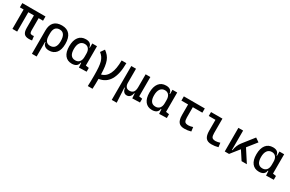

<svg xmlns="http://www.w3.org/2000/svg" viewBox="175 -1978 5510 3644"><g transform="rotate(30 2929.5 -156.0)"><path d="M472.7 9.8Q400.9 9.8 368.9 -28.6Q336.9 -66.9 336.9 -151.4V-424.8H214.8V0H111.3V-424.8H29.3V-517.6H537.1V-424.8H440.4V-156.2Q440.4 -117.7 451.9 -100.3Q463.4 -83 502 -83Q508.8 -83 515.9 -84Q522.9 -85 532.2 -86.9L543.9 3.9Q525.9 7.3 510.7 8.5Q495.6 9.8 472.7 9.8Z M914.1 9.8Q857.4 9.8 821.8 -16.6Q786.1 -43 781.2 -94.7H771.5V224.6H668V-285.6Q668 -404.8 725.8 -466.1Q783.7 -527.3 896.5 -527.3Q1009.3 -527.3 1067.1 -458Q1125 -388.7 1125 -253.9Q1125 -126.5 1069.8 -58.3Q1014.6 9.8 914.1 9.8ZM771.5 -237.3Q771.5 -78.1 887.7 -78.1Q1022.5 -78.1 1022.5 -253.9Q1022.5 -439.5 896.5 -439.5Q771.5 -439.5 771.5 -281.2Z M1415 9.8Q1316.9 9.8 1262.9 -58.3Q1209 -126.5 1209 -253.9Q1209 -384.3 1264.4 -455.8Q1319.8 -527.3 1420.9 -527.3Q1540.5 -527.3 1552.7 -423.8H1562.5V-517.6H1666V-93.8L1737.3 -83V0L1571.3 4.9L1564.5 -93.8H1552.7Q1547.4 -42 1510.5 -16.1Q1473.6 9.8 1415 9.8ZM1562.5 -224.6V-293Q1562.5 -362.3 1531.5 -400.9Q1500.5 -439.5 1445.3 -439.5Q1381.3 -439.5 1346.4 -391.1Q1311.5 -342.8 1311.5 -253.9Q1311.5 -78.1 1440.4 -78.1Q1498 -78.1 1530.3 -116.7Q1562.5 -155.3 1562.5 -224.6Z M1892.6 224.6Q1895 176.8 1896.2 119.4Q1897.5 62 1897.5 -4.9Q1897.5 -108.9 1891.8 -181.2Q1886.2 -253.4 1872.1 -302.7Q1857.9 -352.1 1833.3 -387Q1808.6 -421.9 1770.5 -451.7L1830.1 -537.1Q1876.5 -503.4 1908.2 -465.6Q1939.9 -427.7 1959.2 -377.7Q1978.5 -327.6 1988 -258.1Q1997.6 -188.5 2000 -90.8Q2206.1 -141.1 2206.1 -517.6H2309.6Q2309.6 -41 2001 4.9Q2001 68.8 1999.8 123.5Q1998.5 178.2 1996.1 224.6Z M2617.7 9.8Q2538.6 9.8 2517.6 -99.6H2508.3L2525.9 224.6H2417.5V-517.6H2521V-210Q2521 -153.8 2546.4 -123.3Q2571.8 -92.8 2617.7 -92.8Q2674.3 -92.8 2703.1 -126.5Q2731.9 -160.2 2731.9 -239.3V-517.6H2835.4V-93.8L2906.7 -83V0L2740.7 4.9L2733.4 -99.6H2724.1Q2703.6 9.8 2617.7 9.8Z M3172.9 9.8Q3074.7 9.8 3020.8 -58.3Q2966.8 -126.5 2966.8 -253.9Q2966.8 -384.3 3022.2 -455.8Q3077.6 -527.3 3178.7 -527.3Q3298.3 -527.3 3310.5 -423.8H3320.3V-517.6H3423.8V-93.8L3495.1 -83V0L3329.1 4.9L3322.3 -93.8H3310.5Q3305.2 -42 3268.3 -16.1Q3231.4 9.8 3172.9 9.8ZM3320.3 -224.6V-293Q3320.3 -362.3 3289.3 -400.9Q3258.3 -439.5 3203.1 -439.5Q3139.2 -439.5 3104.2 -391.1Q3069.3 -342.8 3069.3 -253.9Q3069.3 -78.1 3198.2 -78.1Q3255.9 -78.1 3288.1 -116.7Q3320.3 -155.3 3320.3 -224.6Z M3878.9 9.8Q3792.5 9.8 3754.2 -39.1Q3715.8 -87.9 3715.8 -195.3V-424.8H3569.3V-517.6H4028.3V-424.8H3819.3V-200.2Q3819.3 -138.7 3837.6 -110.8Q3856 -83 3918 -83Q3956.1 -83 4013.7 -101.6L4025.4 -10.7Q3987.8 0 3953.1 4.9Q3918.5 9.8 3878.9 9.8Z M4474.6 9.8Q4388.2 9.8 4349.9 -39.1Q4311.5 -87.9 4311.5 -195.3V-431.6H4165V-517.6H4415V-200.2Q4415 -138.7 4433.3 -110.8Q4451.7 -83 4513.7 -83Q4551.8 -83 4609.4 -101.6L4621.1 -10.7Q4583.5 0 4548.8 4.9Q4514.2 9.8 4474.6 9.8Z M4764.6 0V-517.6H4868.2V-93.3H4878.9Q4886.2 -147 4905.8 -195.8Q4925.3 -244.6 4960 -288.6L5148.4 -527.3L5232.9 -469.2L5074.2 -270L5249 0H5133.3L5009.3 -189.5L4858.4 0Z M5516.6 9.8Q5418.5 9.8 5364.5 -58.3Q5310.5 -126.5 5310.5 -253.9Q5310.5 -384.3 5366 -455.8Q5421.4 -527.3 5522.5 -527.3Q5642.1 -527.3 5654.3 -423.8H5664.1V-517.6H5767.6V-93.8L5838.9 -83V0L5672.9 4.9L5666 -93.8H5654.3Q5648.9 -42 5612.1 -16.1Q5575.2 9.8 5516.6 9.8ZM5664.1 -224.6V-293Q5664.1 -362.3 5633.1 -400.9Q5602.1 -439.5 5546.9 -439.5Q5482.9 -439.5 5448 -391.1Q5413.1 -342.8 5413.1 -253.9Q5413.1 -78.1 5542 -78.1Q5599.6 -78.1 5631.8 -116.7Q5664.1 -155.3 5664.1 -224.6Z"/></g></svg>

Font: CaskaydiaMono NF
Style: Regular
Weight: 400
Designer: Aaron Bell
Foundry: Saja Typeworks
Version: Version 2111.001; ttfautohint (v1.8.4);Nerd Fonts 3.1.1